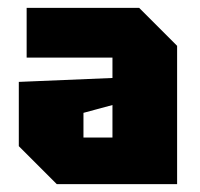

<svg xmlns="http://www.w3.org/2000/svg" viewBox="-20 -720 510 490"><path d="M28 -347V-511L267 -521V-573H48V-700H335L432 -603V-250H125ZM193 -432V-369H267V-452Z"/></svg>

Font: Tektur SemiCondensed ExtraBold
Style: Regular
Weight: 800
Width: 4
Designer: Adam Jagosz
Foundry: Adam Jagosz
Version: Version 1.005;gftools[0.9.30]